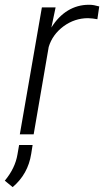

<svg xmlns="http://www.w3.org/2000/svg" viewBox="-60 -559 433 799"><path d="M353 -532.2C337.9 -536.6 324.2 -539.1 313 -539.1C311.5 -539.1 310.5 -539.1 309.1 -539.1C247.1 -539.1 192.4 -506.8 153.8 -444.3L171.4 -528.3H114.3L22.5 0H80.1L142.6 -363.3C152.8 -397.9 173.8 -426.8 204.6 -449.7C235.4 -472.2 269.5 -483.4 306.6 -483.4C319.8 -482.9 332.5 -481.4 345.2 -479ZM-7.3 219.7C35.2 183.6 61 137.7 69.8 81.5L75.7 44.4H19.5L12.7 83.5C6.3 122.1 -11.2 158.2 -40 192.9Z"/></svg>

Font: Roboto Light
Style: Italic
Weight: 300
Italic angle: -12°
Designer: Google
Version: Version 2.137; 2017